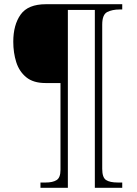

<svg xmlns="http://www.w3.org/2000/svg" viewBox="-20 -780 648 911"><path d="M172 111V86H197Q230 86 248.5 74.5Q267 63 267 26V-386H196Q138 -386 104.5 -413.5Q71 -441 57 -485.5Q43 -530 43 -582Q43 -662 78 -711Q113 -760 198 -760H560V-735H547Q513 -735 489 -723Q465 -711 465 -663V21Q465 62 483 74Q501 86 539 86H560V111H430V-733H302V111Z"/></svg>

Font: Noto Serif Tamil ExtraLight
Style: Italic
Weight: 200
Italic angle: -12°
Designer: Indian Type Foundry, Tom Grace, and the Monotype Design Team
Foundry: Monotype Imaging Inc.
Version: Version 2.003; ttfautohint (v1.8.4.7-5d5b)